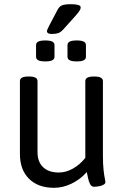

<svg xmlns="http://www.w3.org/2000/svg" viewBox="-20 -890 597 916"><path d="M238 6Q162 6 118.5 -37Q75 -80 75 -156V-503Q75 -525 115 -525H119Q159 -525 159 -503V-164Q159 -118 185.5 -92.5Q212 -67 261 -67Q295 -67 328.5 -86Q362 -105 387 -137V-503Q387 -525 427 -525H431Q471 -525 471 -503V-148Q471 -107 474 -80Q477 -53 480 -39Q483 -25 483 -22Q483 -15 476.5 -10.5Q470 -6 461 -3.5Q452 -1 443 0Q434 1 429 1Q417 1 410.5 -10.5Q404 -22 400.5 -38.5Q397 -55 394 -69Q363 -34 321.5 -14Q280 6 238 6ZM346 -597Q323 -597 312.5 -602.5Q302 -608 302 -619V-675Q302 -686 312.5 -691.5Q323 -697 346 -697Q369 -697 379.5 -691.5Q390 -686 390 -675V-619Q390 -608 379.5 -602.5Q369 -597 346 -597ZM196 -597Q173 -597 162.5 -602.5Q152 -608 152 -619V-675Q152 -686 162.5 -691.5Q173 -697 196 -697Q219 -697 229.5 -691.5Q240 -686 240 -675V-619Q240 -608 229.5 -602.5Q219 -597 196 -597ZM226 -728Q215 -728 209.5 -731.5Q204 -735 204 -741Q204 -746 207.5 -752.5Q211 -759 215 -768L255 -844Q260 -853 266 -858.5Q272 -864 284 -867Q296 -870 317 -870Q340 -870 352.5 -866.5Q365 -863 365 -854Q365 -847 359 -838Q353 -829 338 -812L284 -752Q270 -736 258 -732Q246 -728 226 -728Z"/></svg>

Font: Asap
Style: Regular
Weight: 400
Designer: Pablo Cosgaya
Foundry: Omnibus-Type
Version: Version 3.001